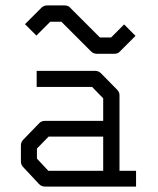

<svg xmlns="http://www.w3.org/2000/svg" viewBox="-20 -737 580 707"><path d="M93 -627 72 -648 132 -708Q141 -717 153 -717H218Q232 -717 239 -708L348 -599H389L437 -647L458 -626L479 -605L422 -548Q415 -539 401 -539H336Q324 -539 315 -548L206 -657H165L114 -606ZM360 -108V-234H159L116 -190V-153L158 -108ZM420 -108H481V-50H145Q133 -50 124 -59L66 -121Q57 -130 57 -142V-202Q57 -214 66 -223L125 -284Q133 -292 146 -292H360V-375L319 -417H115V-476H331Q343 -476 352 -467L411 -407Q420 -398 420 -387Z"/></svg>

Font: IBM 3270
Style: Regular
Weight: 400
Monospace: yes
Version: Version 2.3.1